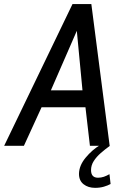

<svg xmlns="http://www.w3.org/2000/svg" viewBox="-58 -720 618 948"><path d="M-37.5 0 300 -700H393L483.5 0H386L363 -198.5L350 -266L317 -613L339.5 -609.5L190 -266.5L150.5 -197.5L60 0ZM111 -190.5 157.5 -274H384.5L399.5 -190.5ZM438 -5 484.5 0Q461 17 439.8 35.5Q418.5 54 405 75Q391.5 96 391.5 120Q391.5 157.5 426 157.5Q441 157.5 454.8 152.8Q468.5 148 482.5 140L488 188.5Q474.5 196 454.8 201.8Q435 207.5 411.5 207.5Q377.5 207.5 354.8 189.8Q332 172 332 138.5Q332.5 97.5 364.8 58.5Q397 19.5 438 -5Z"/></svg>

Font: Cabin
Style: Italic
Weight: 400
Width: 4
Italic angle: -10°
Designer: Pablo Impallari
Foundry: Pablo Impallari. http://www.impallari.com Igino Marini. http://www.ikern.com
Version: Version 3.001